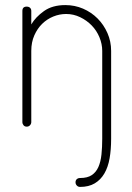

<svg xmlns="http://www.w3.org/2000/svg" viewBox="-20 -498 521 755"><path d="M237 -478Q274 -478 306.5 -464Q339 -450 363.5 -425.5Q388 -401 402.5 -368Q417 -335 417 -298V48Q417 90 411 124.5Q405 159 390.5 184Q376 209 352.5 223Q329 237 295 237Q287 237 282 231.5Q277 226 277 219Q277 211 282 206.5Q287 202 295 202Q324 202 341 190.5Q358 179 367 158.5Q376 138 379 109.5Q382 81 382 48V-298Q382 -325 371 -351.5Q360 -378 340.5 -398Q321 -418 295 -430.5Q269 -443 240 -443Q214 -443 189.5 -433Q165 -423 146 -404.5Q127 -386 115 -359Q103 -332 103 -298V-18Q103 -11 98 -5.5Q93 0 85 0Q77 0 72.5 -5.5Q68 -11 68 -18V-455Q68 -472 85 -472Q93 -472 98 -467.5Q103 -463 103 -455V-402Q120 -431 153 -454.5Q186 -478 237 -478Z"/></svg>

Font: AkaAcidDosis
Style: ExtraLight
Weight: 250
Designer: Edgar Tolentino, Pablo Impallari, Igino Marini, Aka-Acid
Foundry: Edgar Tolentino, Pablo Impallari, Igino Marini, Aka-Acid
Version: Version 1.007